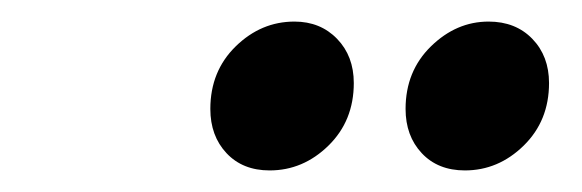

<svg xmlns="http://www.w3.org/2000/svg" viewBox="-20 -735 540 178"><path d="M175 -634Q175 -669 198.5 -692Q222 -715 253 -715Q277 -715 292.5 -699Q308 -683 308 -658Q308 -623 284.5 -600Q261 -577 230 -577Q205 -577 190 -593Q175 -609 175 -634ZM356 -634Q356 -669 379.5 -692Q403 -715 433 -715Q458 -715 473.5 -699Q489 -683 489 -658Q489 -623 465.5 -600Q442 -577 411 -577Q386 -577 371 -593Q356 -609 356 -634Z"/></svg>

Font: Radio Canada Condensed SemiBold
Style: Italic
Weight: 600
Width: 3
Italic angle: -12°
Designer: Charles Daoud, Etienne Aubert Bonn, Alexandre Saumier Demers, Jacques Le Bailly
Foundry: Radio-Canada
Version: Version 2.104; ttfautohint (v1.8.4.7-5d5b);gftools[0.9.28.de